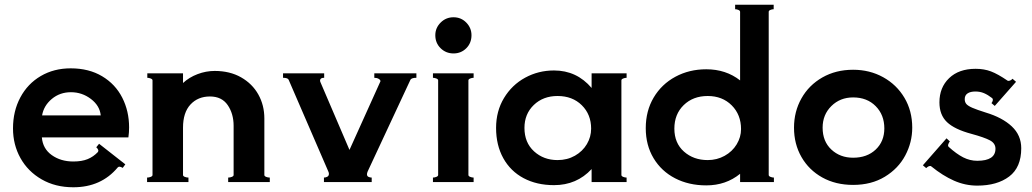

<svg xmlns="http://www.w3.org/2000/svg" viewBox="-20 -770 4364 812"><path d="M526 -231Q526 -210 523 -189H157Q161 -141 199 -114Q237 -87 290 -87Q326 -87 350.5 -97Q375 -107 394 -127Q396 -131 396 -132Q396 -136 393 -140.5Q390 -145 387 -147L399 -162L510 -75L499 -60Q484 -69 478 -62Q408 22 290 22Q214 22 156 -11.5Q98 -45 66.5 -101.5Q35 -158 35 -227Q35 -300 66 -358Q97 -416 152.5 -448.5Q208 -481 279 -481Q356 -481 412 -447.5Q468 -414 497 -357Q526 -300 526 -231ZM406 -282Q402 -323 364.5 -351.5Q327 -380 280 -380Q233 -380 199 -351.5Q165 -323 158 -282Z M1098 -30Q1098 -25 1105.5 -22Q1113 -19 1121 -19V0H945V-19Q953 -19 960.5 -22Q968 -25 968 -30V-238Q968 -289 943 -325.5Q918 -362 868 -362Q817 -362 785.5 -328Q754 -294 754 -230V-30Q754 -25 761.5 -22Q769 -19 777 -19V0H602V-19Q610 -19 617.5 -22Q625 -25 625 -30V-430Q625 -435 617.5 -438Q610 -441 603 -441V-460H754V-419Q780 -443 815.5 -456.5Q851 -470 888 -470Q952 -470 999.5 -443Q1047 -416 1072.5 -370.5Q1098 -325 1098 -269Z M1741 -441Q1721 -441 1716 -433L1535 -45Q1532 -38 1532 -33Q1532 -25 1538.5 -22Q1545 -19 1552 -19V0H1350V-19Q1357 -19 1364 -22.5Q1371 -26 1371 -35Q1371 -40 1368 -46L1201 -432Q1198 -441 1177 -441V-460H1351V-441Q1339 -441 1335.5 -435.5Q1332 -430 1335 -423L1458 -136L1588 -424Q1589 -425 1589 -427Q1589 -432 1581.5 -436.5Q1574 -441 1563 -441V-460H1741Z M1821 -621Q1821 -652 1843.5 -674.5Q1866 -697 1898 -697Q1930 -697 1952 -674.5Q1974 -652 1974 -621Q1974 -588 1952 -566Q1930 -544 1898 -544Q1866 -544 1843.5 -566Q1821 -588 1821 -621ZM1811 -441V-460H1983V-441Q1976 -441 1968.5 -438Q1961 -435 1961 -430V-30Q1961 -25 1968.5 -22Q1976 -19 1983 -19V0H1811V-19Q1818 -19 1825.5 -22Q1833 -25 1833 -30V-430Q1833 -435 1825.5 -438Q1818 -441 1811 -441Z M2630 -441Q2623 -441 2615.5 -438Q2608 -435 2608 -430V-30Q2608 -25 2615.5 -22Q2623 -19 2630 -19V0H2482V-55Q2419 13 2323 13Q2250 13 2194.5 -16.5Q2139 -46 2108.5 -101Q2078 -156 2078 -229Q2078 -300 2111.5 -355.5Q2145 -411 2201 -441.5Q2257 -472 2323 -472Q2419 -472 2482 -398V-460H2630ZM2480 -226Q2480 -286 2440.5 -325Q2401 -364 2338 -364Q2277 -364 2237.5 -326Q2198 -288 2198 -229Q2198 -167 2238.5 -130Q2279 -93 2338 -93Q2379 -93 2411.5 -111.5Q2444 -130 2462 -160.5Q2480 -191 2480 -226Z M3231 -30Q3231 -25 3238.5 -22Q3246 -19 3253 -19V0H3110V-35Q3050 14 2967 14Q2893 14 2835 -16Q2777 -46 2744 -101Q2711 -156 2711 -228Q2711 -301 2744.5 -357.5Q2778 -414 2836.5 -445.5Q2895 -477 2967 -477Q3050 -477 3110 -430V-720Q3110 -725 3103 -728Q3096 -731 3089 -731V-750H3252V-731Q3245 -731 3238 -728Q3231 -725 3231 -720ZM3114 -224Q3114 -285 3074.5 -324.5Q3035 -364 2973 -364Q2911 -364 2871.5 -325.5Q2832 -287 2832 -226Q2832 -165 2872.5 -129Q2913 -93 2973 -93Q3012 -93 3044.5 -111Q3077 -129 3095.5 -159.5Q3114 -190 3114 -224Z M3338 -230Q3338 -298 3369.5 -354Q3401 -410 3458 -442.5Q3515 -475 3588 -475Q3658 -475 3715 -443.5Q3772 -412 3805 -356.5Q3838 -301 3838 -230Q3838 -168 3808.5 -112.5Q3779 -57 3722 -22.5Q3665 12 3588 12Q3514 12 3457.5 -19.5Q3401 -51 3369.5 -106Q3338 -161 3338 -230ZM3720 -227Q3720 -284 3683.5 -321Q3647 -358 3588 -358Q3533 -358 3496 -321.5Q3459 -285 3459 -230Q3459 -172 3496 -137.5Q3533 -103 3588 -103Q3647 -103 3683.5 -137.5Q3720 -172 3720 -227Z M3919 -66Q3917 -68 3914 -68Q3906 -68 3897 -59L3883 -71L3983 -185L3997 -172Q3993 -167 3990.5 -160Q3988 -153 3992 -149Q4025 -119 4053.5 -104.5Q4082 -90 4113 -90Q4190 -90 4190 -141Q4190 -164 4166.5 -176.5Q4143 -189 4088 -204Q4017 -223 3985 -253.5Q3953 -284 3953 -337Q3953 -400 3994 -439.5Q4035 -479 4106 -479Q4142 -479 4171 -468Q4200 -457 4241 -429Q4242 -428 4245 -428Q4250 -428 4255 -431Q4260 -434 4262 -437L4277 -424L4187 -322L4173 -334Q4177 -338 4178.5 -344.5Q4180 -351 4176 -355Q4158 -369 4141.5 -376Q4125 -383 4105 -383Q4084 -383 4072 -375Q4060 -367 4060 -351Q4060 -338 4067 -330Q4074 -322 4092.5 -314Q4111 -306 4149 -294Q4219 -273 4259 -235.5Q4299 -198 4299 -143Q4299 -62 4248 -23.5Q4197 15 4113 15Q4062 15 4014.5 -6Q3967 -27 3919 -66Z"/></svg>

Font: Aoboshi One
Style: Regular
Weight: 400
Designer: IKIMOJI
Foundry: Natsumi Matsuba
Version: Version 1.000; ttfautohint (v1.8.3)